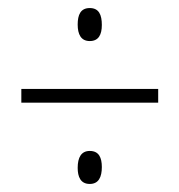

<svg xmlns="http://www.w3.org/2000/svg" viewBox="-20 -564 445 477"><path d="M203 -462C225 -462 233 -478 233 -502C233 -527 226 -544 203 -544C180 -544 173 -527 173 -503C173 -479 181 -462 203 -462ZM33 -309H373V-343H33ZM203 -107C225 -107 233 -124 233 -149C233 -172 226 -189 203 -189C182 -189 173 -173 173 -147C173 -125 180 -107 203 -107Z"/></svg>

Font: Noto Sans Telugu ExtraCondensed ExtraLight
Style: Regular
Weight: 200
Width: 2
Designer: Jelle Bosma - Monotype Design Team
Foundry: Monotype Imaging Inc.
Version: Version 2.005